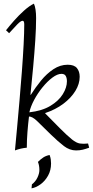

<svg xmlns="http://www.w3.org/2000/svg" viewBox="-20 -810 509 1053"><path d="M463 -23 469 0Q450 7 433.5 11Q417 15 397 15Q362 15 330.5 -9Q299 -33 258 -73Q207 -124 182 -147.5Q157 -171 139 -171Q134 -130 130.5 -85Q127 -40 127 0Q94 3 62 15Q67 -36 73.5 -107.5Q80 -179 87 -259Q94 -339 100 -418Q106 -497 109.5 -564.5Q113 -632 113 -676Q113 -696 104 -696Q94 -696 75 -676.5Q56 -657 30 -628L13 -644Q31 -667 57 -696.5Q83 -726 112 -752Q141 -778 166 -790Q172 -777 175 -756.5Q178 -736 178 -711Q178 -657 173.5 -588.5Q169 -520 162 -444Q155 -368 147 -290H149Q174 -330 205 -368Q236 -406 273 -430.5Q310 -455 351 -455Q387 -455 402 -436.5Q417 -418 417 -389Q417 -350 393.5 -311.5Q370 -273 327.5 -241Q285 -209 228 -190V-188L309 -106Q351 -64 375 -45Q399 -26 418 -23Q437 -20 463 -23ZM317 -405Q295 -405 267.5 -384.5Q240 -364 213.5 -331.5Q187 -299 167.5 -262.5Q148 -226 141 -194Q211 -202 256.5 -229.5Q302 -257 324.5 -293.5Q347 -330 347 -364Q347 -382 340.5 -393.5Q334 -405 317 -405ZM153 223 155 201Q175 186 185.5 163.5Q196 141 196 123Q196 97 188 78Q203 63 217.5 53.5Q232 44 252 40Q257 53 258.5 64.5Q260 76 260 87Q260 124 243.5 153.5Q227 183 202 201Q177 219 153 223Z"/></svg>

Font: Bona Nova SC
Style: Italic
Weight: 400
Italic angle: -4°
Designer: Mateusz Machalski
Foundry: Capitalics
Version: Version 4.001; ttfautohint (v1.8.4.7-5d5b)